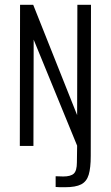

<svg xmlns="http://www.w3.org/2000/svg" viewBox="-20 -611 463 804"><path d="M252 173Q244 173 233 173Q222 173 213 172V127L245 128Q276 128 289 116Q302 104 302 69L303 -1L121 -445L120 0H63L64 -591H119L303 -129L304 -591H361L360 42Q360 92 351.5 120.5Q343 149 320 161Q297 173 252 173Z"/></svg>

Font: Alumni Sans
Style: Regular
Weight: 400
Designer: Robert E. Leuschke
Foundry: Robert E. Leuschke
Version: Version 1.018